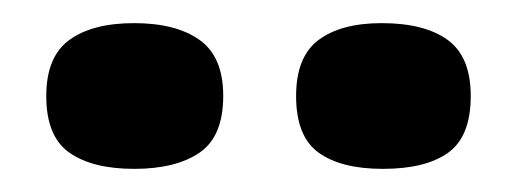

<svg xmlns="http://www.w3.org/2000/svg" viewBox="-20 -721 447 166"><path d="M311 -575Q275 -575 255.5 -589Q236 -603 236 -638Q236 -672 255.5 -686.5Q275 -701 310 -701Q347 -701 367 -686.5Q387 -672 387 -638Q387 -603 367.5 -589Q348 -575 311 -575ZM96 -575Q60 -575 40 -589Q20 -603 20 -638Q20 -672 40 -686.5Q60 -701 96 -701Q132 -701 152.5 -686.5Q173 -672 173 -638Q173 -603 152.5 -589Q132 -575 96 -575Z"/></svg>

Font: Bricolage Grotesque 48pt Bricolage Grotesque 48pt Regular
Style: Bold
Weight: 700
Designer: Mathieu Triay
Foundry: Atelier Triay
Version: Version 1.000; ttfautohint (v1.8.4.7-5d5b);gftools[0.9.32]